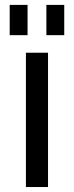

<svg xmlns="http://www.w3.org/2000/svg" viewBox="-20 -752 297 772"><path d="M173.1 -540V0H84.2V-540ZM90.8 -732.3V-610.6H19V-732.3ZM238.3 -732.3V-610.6H166.5V-732.3Z"/></svg>

Font: Pathway Extreme 8pt Thin
Style: Regular
Weight: 100
Version: Version 1.001;gftools[0.9.26]